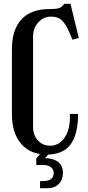

<svg xmlns="http://www.w3.org/2000/svg" viewBox="-20 -808 466 1016"><path d="M241 -760Q279 -760 295 -766Q311 -772 319 -788H353L397 -607L363 -598Q344 -648 328 -674Q312 -700 294.5 -710Q277 -720 250 -720Q210 -720 182.5 -689.5Q155 -659 155 -614V-136Q155 -93 180.5 -65Q206 -37 245 -37Q292 -37 321 -78.5Q350 -120 350 -189V-205H393V-204Q393 -95 352.5 -42.5Q312 10 228 10Q141 10 92 -47Q43 -104 43 -204V-546Q43 -651 93.5 -705.5Q144 -760 241 -760ZM264 107Q264 88 249 76.5Q234 65 209 65H172V30L192 7L237 8L218 29Q262 29 287.5 49Q313 69 313 107Q313 143 291 165.5Q269 188 231 188H192V150H209Q264 150 264 107Z"/></svg>

Font: Girassol
Style: Regular
Weight: 400
Width: 3
Designer: Liam Spradlin
Version: Version 1.004